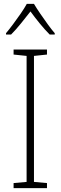

<svg xmlns="http://www.w3.org/2000/svg" viewBox="-20 -969 312 989"><path d="M222 0H50V-26L117 -32V-681L50 -688V-714H222V-688L155 -681V-32L222 -26ZM155 -949Q168 -927 187.5 -898.5Q207 -870 227 -842.5Q247 -815 262 -798V-791H236Q211 -816 184.5 -848.5Q158 -881 137 -910Q115 -882 88.5 -849Q62 -816 37 -791H11V-798Q27 -817 47.5 -844.5Q68 -872 87 -899.5Q106 -927 118 -949Z"/></svg>

Font: Noto Sans Georgian SemiCondensed ExtraLight
Style: Regular
Weight: 200
Width: 4
Designer: Monotype Design Team, Akaki Razmadze
Foundry: Google LLC
Version: Version 2.005; ttfautohint (v1.8.4.7-5d5b)